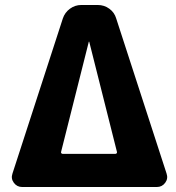

<svg xmlns="http://www.w3.org/2000/svg" viewBox="-20 -750 704 770"><path d="M225 -141Q224 -138 226 -135.5Q228 -133 231 -133H443Q446 -133 448 -135.5Q450 -138 449 -141L338 -582Q338 -583 337 -583Q336 -583 336 -582ZM69 0Q48 0 35.5 -17Q23 -34 30 -54L232 -676Q240 -700 260.5 -715Q281 -730 306 -730H372Q398 -730 418.5 -715Q439 -700 446 -676L648 -54Q655 -34 642.5 -17Q630 0 609 0H554H485H189H124Z"/></svg>

Font: Rounded Mplus 1c ExtraBold
Style: Regular
Weight: 800
Version: Version 1.059.20150529